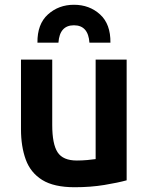

<svg xmlns="http://www.w3.org/2000/svg" viewBox="-20 -774 625 805"><path d="M293 11Q206 11 157 -19.5Q108 -50 88 -105Q68 -160 68 -232V-524H199V-250Q199 -170 221.5 -135.5Q244 -101 302 -101Q324 -101 346 -103Q368 -105 381 -107V-524H511V-18Q475 -8 417.5 1.5Q360 11 293 11ZM137 -595Q136 -673 181 -713.5Q226 -754 290 -754Q355 -754 399.5 -713.5Q444 -673 443 -595H355Q350 -668 290 -668Q230 -668 225 -595Z"/></svg>

Font: Ubuntu Sans
Style: Bold
Weight: 700
Designer: Dalton Maag Ltd
Foundry: Dalton Maag Ltd
Version: Version 1.006; ttfautohint (v1.8.4.7-5d5b)